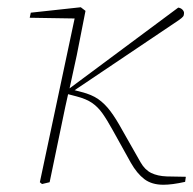

<svg xmlns="http://www.w3.org/2000/svg" viewBox="-20 -503 533 530"><path d="M117 0 96 5 90 0 186 -452 62 -454 65 -468 203 -483 216 -473 192 -351 172 -259 472 -482Q479 -481 483.5 -476.5Q488 -472 488 -467Q488 -461 485.5 -457.5Q483 -454 473 -447L186 -254L205 -249Q233 -242 251 -229.5Q269 -217 284.5 -196.5Q300 -176 318 -143L368 -55Q380 -34 397.5 -25.5Q415 -17 440 -16L493 -15L491 -1Q473 3 458 5Q443 7 431 7Q399 7 378.5 -8.5Q358 -24 341 -54L291 -144Q275 -173 262.5 -190.5Q250 -208 234 -219Q218 -230 191 -237L168 -243L160 -207Q149 -155 138.5 -103.5Q128 -52 117 0Z"/></svg>

Font: Source Serif Pro ExtraLight
Style: Italic
Weight: 200
Italic angle: -12°
Designer: Frank Grießhammer
Foundry: Adobe Systems Incorporated
Version: Version 3.001;hotconv 1.0.111;makeotfexe 2.5.65597